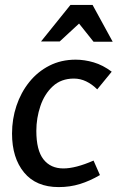

<svg xmlns="http://www.w3.org/2000/svg" viewBox="-20 -749 479 782"><path d="M376 -385Q355 -406 331 -417.5Q307 -429 281 -429Q229 -429 195 -397.5Q161 -366 144.5 -317Q128 -268 128 -216Q128 -137 157 -100Q186 -63 238 -63Q288 -63 361 -95L387 -36Q346 -12 305.5 0.5Q265 13 219 13Q127 13 78 -46.5Q29 -106 29 -205Q29 -264 47 -318Q65 -372 99 -414.5Q133 -457 181 -481.5Q229 -506 288 -506Q324 -506 361.5 -495Q399 -484 435 -457ZM302 -653 223 -580H147L267 -729H357L439 -579H361Z"/></svg>

Font: Rosario SemiBold
Style: Italic
Weight: 600
Italic angle: -8.05°
Designer: Hector Gatti
Foundry: Omnibus Type
Version: Version 1.101; ttfautohint (v1.8.1.43-b0c9)